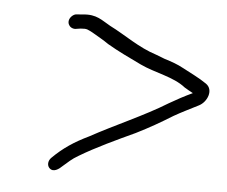

<svg xmlns="http://www.w3.org/2000/svg" viewBox="-38 -475 558 472"><g transform="rotate(5 241.5 -239.0)"><path d="M132.6 -395 145.9 -397C162.7 -398.5 163.3 -396.1 175.8 -390C189.4 -381.8 203.9 -374.2 216.8 -365C243.2 -349.5 273 -335.4 301 -322C337 -304.8 384 -298.8 413.6 -275C421.1 -270.4 427.4 -267 434.7 -263C415.3 -254 395.3 -243.2 377.9 -233C320.2 -197.4 251.8 -168.7 190.4 -135C154.1 -117.5 128.2 -100.3 101.7 -74C94.1 -66.4 93.5 -55.2 99.3 -49C109.7 -37.9 123.8 -48.9 132 -57L148.2 -71C153.7 -75.7 160.4 -80.3 168.5 -85C207.8 -108.7 258.9 -132.5 303.2 -153C336.7 -169.7 361.9 -184.3 392.2 -203C409.7 -213.1 434.4 -225.2 452.6 -234.5C472.2 -244.5 485 -274.9 464.8 -289C446 -302 426.8 -310.7 406 -322C389.7 -330.8 377.1 -335 358 -341L337.3 -349C292.2 -363.2 256.8 -390.6 217.9 -410C196.6 -421.6 182.6 -436 148.4 -432L134.3 -431C129.6 -431 125.3 -429 121.3 -425C108.5 -412.1 116.9 -395 132.6 -395Z"/></g></svg>

Font: CiSf OpenHand
Style: Obl
Weight: 400
Foundry: Cannot Into Space Fonts
Version: Version 0.7892